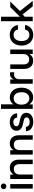

<svg xmlns="http://www.w3.org/2000/svg" viewBox="1790 -2560 783 4402"><g transform="rotate(-90 2181.0 -359.5)"><path d="M58.1 -515.6V0H161.1V-515.6ZM109.4 -604.5C146 -604.5 174.8 -632.3 174.8 -667.5C174.8 -703.1 146 -731 109.4 -731C72.8 -731 44.4 -703.1 44.4 -667.5C44.4 -632.3 72.8 -604.5 109.4 -604.5Z M380.4 0V-296.9C380.4 -392.6 434.6 -433.6 504.9 -433.6C576.2 -433.6 617.7 -391.1 617.7 -308.6V0H720.7V-321.3C720.7 -456.1 640.1 -525.9 534.2 -525.9C466.3 -525.9 413.6 -496.6 378.4 -438V-515.6H277.3V0Z M939.9 0V-296.9C939.9 -392.6 994.1 -433.6 1064.5 -433.6C1135.7 -433.6 1177.2 -391.1 1177.2 -308.6V0H1280.3V-321.3C1280.3 -456.1 1199.7 -525.9 1093.8 -525.9C1025.9 -525.9 973.1 -496.6 938 -438V-515.6H836.9V0Z M1587.4 12.2C1707.5 12.2 1795.4 -48.3 1795.4 -146.5C1795.4 -221.2 1749.5 -266.1 1648.9 -288.6L1561 -308.1C1514.6 -318.8 1486.8 -339.8 1486.8 -374.5C1486.8 -414.1 1523.9 -445.3 1582.5 -445.3C1643.6 -445.3 1683.6 -408.7 1684.6 -358.4H1783.2C1780.3 -462.4 1697.3 -526.9 1581.1 -526.9C1462.9 -526.9 1383.8 -463.9 1383.8 -372.6C1383.8 -295.9 1434.6 -246.6 1531.7 -225.1L1617.2 -206.1C1661.6 -196.3 1691.4 -175.8 1691.4 -140.6C1691.4 -99.6 1650.9 -69.8 1585.4 -69.8C1518.6 -69.8 1479.5 -101.1 1473.6 -156.7H1372.1C1379.4 -44.9 1469.2 12.2 1587.4 12.2Z M2147.9 10.3C2282.2 10.3 2371.6 -98.1 2371.6 -257.8C2371.6 -417 2281.7 -525.9 2148.4 -525.9C2081.5 -525.9 2023.4 -498 1990.2 -440.9H1989.3V-727.5H1886.2V0H1987.3V-78.6H1988.3C2022.9 -18.6 2080.6 10.3 2147.9 10.3ZM2127 -78.6C2039.1 -78.6 1982.4 -149.4 1982.4 -257.8C1982.4 -366.2 2039.1 -437.5 2127 -437.5C2210 -437.5 2267.1 -374.5 2267.1 -257.8C2267.1 -141.6 2210 -78.6 2127 -78.6Z M2462.4 -515.6V0H2565.4V-304.7C2565.4 -388.7 2612.8 -428.2 2670.9 -428.2C2694.8 -428.2 2717.3 -424.8 2725.1 -423.3V-519.5C2716.8 -520.5 2703.1 -522 2687.5 -522C2622.1 -522 2582 -488.3 2563 -432.1H2561V-515.6Z M2988.3 10.3C3056.6 10.3 3108.9 -19 3144 -77.6V0H3245.1V-515.6H3142.1V-218.8C3142.1 -123 3087.9 -82 3018.1 -82C2946.3 -82 2904.8 -124.5 2904.8 -207V-515.6H2801.8V-194.3C2801.8 -59.6 2882.3 10.3 2988.3 10.3Z M3582 11.7C3705.1 11.7 3795.9 -69.3 3807.6 -176.8H3703.6C3689.9 -116.7 3653.3 -77.1 3582.5 -77.1C3493.2 -77.1 3440.4 -147.5 3440.4 -256.8C3440.4 -367.2 3493.7 -438.5 3582.5 -438.5C3652.3 -438.5 3694.3 -397.5 3705.1 -339.4H3807.6C3794.9 -448.7 3705.1 -527.3 3582 -527.3C3435.1 -527.3 3335.9 -415.5 3335.9 -256.8C3335.9 -99.1 3434.6 11.7 3582 11.7Z M3895 -727.5V0H3998V-181.2L4050.3 -231.9L4235.4 0H4361.8L4128.9 -293.9L4347.2 -515.6H4219.2L3999.5 -295.4H3998V-727.5Z"/></g></svg>

Font: Inteeer Medium
Style: Regular
Weight: 500
Designer: Rasmus Andersson
Foundry: rsms
Version: Version 4.001;Glyphs 3.4 (3402)